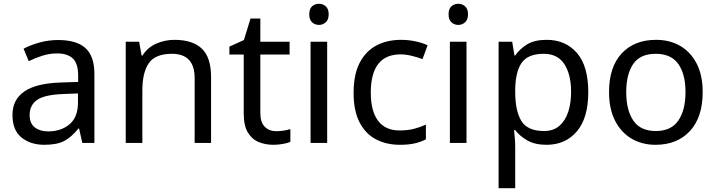

<svg xmlns="http://www.w3.org/2000/svg" viewBox="-20 -757 3796 1017"><path d="M288 -545Q386 -545 433 -502Q480 -459 480 -365V0H416L399 -76H395Q360 -32 321.5 -11Q283 10 215 10Q142 10 94 -28.5Q46 -67 46 -149Q46 -229 109 -272.5Q172 -316 303 -320L394 -323V-355Q394 -422 365 -448Q336 -474 283 -474Q241 -474 203 -461.5Q165 -449 132 -433L105 -499Q140 -518 188 -531.5Q236 -545 288 -545ZM314 -259Q214 -255 175.5 -227Q137 -199 137 -148Q137 -103 164.5 -82Q192 -61 235 -61Q303 -61 348 -98.5Q393 -136 393 -214V-262Z M904 -546Q1000 -546 1049 -499.5Q1098 -453 1098 -349V0H1011V-343Q1011 -472 891 -472Q802 -472 768 -422Q734 -372 734 -278V0H646V-536H717L730 -463H735Q761 -505 807 -525.5Q853 -546 904 -546Z M1443 -62Q1463 -62 1484 -65.5Q1505 -69 1518 -73V-6Q1504 1 1478 5.5Q1452 10 1428 10Q1386 10 1350.5 -4.5Q1315 -19 1293 -55Q1271 -91 1271 -156V-468H1195V-510L1272 -545L1307 -659H1359V-536H1514V-468H1359V-158Q1359 -109 1382.5 -85.5Q1406 -62 1443 -62Z M1670 -737Q1690 -737 1705.5 -723.5Q1721 -710 1721 -681Q1721 -653 1705.5 -639Q1690 -625 1670 -625Q1648 -625 1633 -639Q1618 -653 1618 -681Q1618 -710 1633 -723.5Q1648 -737 1670 -737ZM1713 -536V0H1625V-536Z M2098 10Q2027 10 1971.5 -19Q1916 -48 1884.5 -109Q1853 -170 1853 -265Q1853 -364 1886 -426Q1919 -488 1975.5 -517Q2032 -546 2104 -546Q2145 -546 2183 -537.5Q2221 -529 2245 -517L2218 -444Q2194 -453 2162 -461Q2130 -469 2102 -469Q1944 -469 1944 -266Q1944 -169 1982.5 -117.5Q2021 -66 2097 -66Q2141 -66 2174.5 -75Q2208 -84 2236 -97V-19Q2209 -5 2176.5 2.5Q2144 10 2098 10Z M2408 -737Q2428 -737 2443.5 -723.5Q2459 -710 2459 -681Q2459 -653 2443.5 -639Q2428 -625 2408 -625Q2386 -625 2371 -639Q2356 -653 2356 -681Q2356 -710 2371 -723.5Q2386 -737 2408 -737ZM2451 -536V0H2363V-536Z M2876 -546Q2975 -546 3035.5 -477Q3096 -408 3096 -269Q3096 -132 3035.5 -61Q2975 10 2875 10Q2813 10 2772.5 -13.5Q2732 -37 2709 -68H2703Q2705 -51 2707 -25Q2709 1 2709 20V240H2621V-536H2693L2705 -463H2709Q2733 -498 2772 -522Q2811 -546 2876 -546ZM2860 -472Q2778 -472 2744.5 -426Q2711 -380 2709 -286V-269Q2709 -170 2741.5 -116.5Q2774 -63 2862 -63Q2911 -63 2942.5 -90Q2974 -117 2989.5 -163.5Q3005 -210 3005 -270Q3005 -362 2969.5 -417Q2934 -472 2860 -472Z M3702 -269Q3702 -136 3634.5 -63Q3567 10 3452 10Q3381 10 3325.5 -22.5Q3270 -55 3238 -117.5Q3206 -180 3206 -269Q3206 -402 3273 -474Q3340 -546 3455 -546Q3528 -546 3583.5 -513.5Q3639 -481 3670.5 -419.5Q3702 -358 3702 -269ZM3297 -269Q3297 -174 3334.5 -118.5Q3372 -63 3454 -63Q3535 -63 3573 -118.5Q3611 -174 3611 -269Q3611 -364 3573 -418Q3535 -472 3453 -472Q3371 -472 3334 -418Q3297 -364 3297 -269Z"/></svg>

Font: Noto Znamenny Musical Notation
Style: Regular
Weight: 400
Version: Version 1.003; ttfautohint (v1.8.4.7-5d5b)